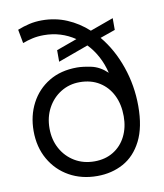

<svg xmlns="http://www.w3.org/2000/svg" viewBox="-89 -880 825 965"><g transform="rotate(-10 323.0 -397.5)"><path d="M240 -587V-646L345 -684Q274 -732 187 -732Q155 -732 128.5 -726Q102 -720 78 -711L65 -781Q95 -793 125.5 -800Q156 -807 190 -807Q258 -807 317 -782Q376 -757 424 -713L543 -756V-696L466 -669Q526 -597 559.5 -500Q593 -403 593 -299Q593 -191 558 -122Q523 -53 463.5 -20.5Q404 12 330 12Q250 12 187.5 -23Q125 -58 89 -121Q53 -184 53 -266Q53 -344 86 -407Q119 -470 179.5 -506.5Q240 -543 323 -543Q352 -543 395 -534Q438 -525 476 -489Q465 -535 444 -574Q423 -613 394 -643ZM329 -63Q384 -63 425.5 -88.5Q467 -114 489.5 -159Q512 -204 512 -261Q512 -322 489 -368.5Q466 -415 423.5 -441.5Q381 -468 323 -468Q270 -468 227 -441.5Q184 -415 159 -369Q134 -323 134 -265Q134 -207 159 -161.5Q184 -116 228 -89.5Q272 -63 329 -63Z"/></g></svg>

Font: Plus Jakarta Text Light
Style: Regular
Weight: 300
Designer: Gumpita Rahayu
Foundry: Tokotype Studio
Version: Version 1.000